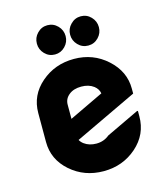

<svg xmlns="http://www.w3.org/2000/svg" viewBox="-111 -823 803 920"><g transform="rotate(-15 290.5 -363.0)"><path d="M303.2 -663.1Q303.2 -692.9 324.2 -713.9Q345.2 -735.8 374.8 -735.8Q404.3 -735.8 425 -714.4Q445.8 -692.9 445.8 -663.3Q445.8 -633.8 425 -612.3Q404.3 -590.8 374.5 -590.8Q344.7 -590.8 324 -612.3Q303.2 -633.8 303.2 -663.1ZM209.5 -590.8Q179.7 -590.8 158.9 -612.3Q138.2 -633.8 138.2 -663.1Q138.2 -692.9 158.7 -713.9Q179.7 -735.8 209.2 -735.8Q238.8 -735.8 259.8 -714.4Q280.8 -692.9 280.8 -663.3Q280.8 -633.8 259.8 -612.3Q238.8 -590.8 209.5 -590.8ZM127 -49.8Q58.6 -109.9 58.6 -196.8V-340.3Q58.6 -428.7 127 -487.8Q195.3 -546.9 290.3 -546.9Q385.3 -546.9 453.6 -484.9Q522 -422.9 522 -337.9V-313L211.9 -166Q218.3 -154.3 230 -145.5Q254.9 -127 290.5 -127Q327.6 -127 355 -149.9L517.6 -227.1H522.5V-200.2Q522.5 -110.4 454.1 -50.3Q385.7 9.8 290.5 9.8Q195.3 9.8 127 -49.8ZM205.1 -272.5 375 -353.5Q371.1 -376 351.6 -391.1Q327.1 -409.7 290 -409.7Q252 -409.7 229 -391.1Q205.1 -372.1 205.1 -342.8Z"/></g></svg>

Font: Nova Round
Style: Bold
Weight: 700
Designer: Wojciech Kalinowski "wmk69" (wmk69@o2.pl)
Foundry: Wojciech Kalinowski "wmk69" (wmk69@o2.pl)
Version: Version 3.1.0; 2021-05-23